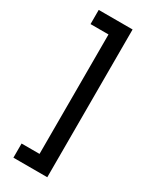

<svg xmlns="http://www.w3.org/2000/svg" viewBox="-230 -813 822 1021"><g transform="rotate(30 181.0 -302.5)"><path d="M50.8 151.4V64.5H161.1V-668.9H50.8V-755.9H258.8V151.4Z"/></g></svg>

Font: Josefin Sans CFJ
Style: Regular
Weight: 400
Designer: Santiago Orozco
Foundry: Typemade
Version: Version 2.000